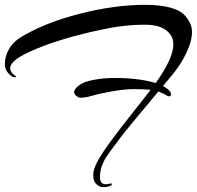

<svg xmlns="http://www.w3.org/2000/svg" viewBox="-23 -683 813 793"><path d="M620 -340Q693 -442 693 -500Q693 -541 654 -564Q625 -581 577 -581Q489 -581 393 -560Q212 -521 101 -470Q19 -433 19 -401Q19 -384 41 -369Q47 -364 39 -364Q31 -364 27 -367Q-3 -387 -3 -419Q-3 -451 15.5 -482.5Q34 -514 76 -537Q172 -592 306 -626Q450 -663 575 -663Q707 -663 745 -614Q770 -583 770 -552.5Q770 -522 758 -492Q736 -431 687 -372L650 -328Q665 -320 677 -308Q687 -296 682 -288.5Q677 -281 664 -289.5Q651 -298 631 -305Q493 -140 475 -115.5Q457 -91 446 -76.5Q435 -62 431.5 -57Q428 -52 419 -39Q410 -26 406.5 -18Q403 -10 398 2Q390 21 390 49.5Q390 78 414 78Q421 78 430 75.5Q439 73 439 78Q439 83 427.5 86.5Q416 90 402.5 90Q389 90 375.5 78Q362 66 362 41Q362 16 380 -17Q398 -50 435 -100.5Q472 -151 526.5 -219.5Q581 -288 599 -312Q574 -315 527.5 -315Q481 -315 400 -298Q388 -296 368.5 -290.5Q349 -285 340 -283Q303 -275 297 -284Q283 -292 283 -303Q283 -314 302 -329.5Q321 -345 363 -353Q405 -361 450 -361Q551 -361 620 -340Z"/></svg>

Font: Arizonia
Style: Regular
Weight: 400
Designer: Robert E. Leuschke
Foundry: Robert E. Leuschke
Version: Version 1.003